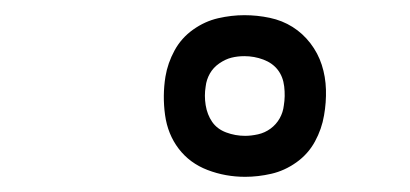

<svg xmlns="http://www.w3.org/2000/svg" viewBox="-20 -784 540 253"><path d="M303 -551Q277 -551 253.5 -560Q230 -569 215.5 -588Q201 -607 197.5 -632.5Q194 -658 198 -683Q201 -701 210 -717.5Q219 -734 234.5 -745Q250 -756 267.5 -760Q285 -764 302 -764Q319 -764 335.5 -760.5Q352 -757 365.5 -748.5Q379 -740 389 -727Q399 -714 404 -698.5Q409 -683 409.5 -666Q410 -649 407 -632Q404 -614 395 -597.5Q386 -581 370.5 -570Q355 -559 337.5 -555Q320 -551 303 -551ZM303 -605Q311 -605 320 -607Q329 -609 336.5 -614.5Q344 -620 348.5 -628Q353 -636 354 -645Q356 -657 354.5 -670Q353 -683 346 -692Q339 -701 327 -705.5Q315 -710 302 -710Q293 -710 285 -708Q277 -706 269 -700.5Q261 -695 256.5 -687Q252 -679 251 -670Q249 -658 251 -645.5Q253 -633 259.5 -623.5Q266 -614 278 -609.5Q290 -605 303 -605Z"/></svg>

Font: Iosevka Light Oblique
Style: Regular
Weight: 300
Italic angle: -9°
Monospace: yes
Designer: Belleve Invis
Foundry: Belleve Invis
Version: Version 32.5.0; ttfautohint (v1.8.4)